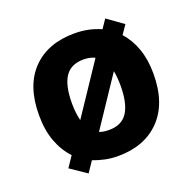

<svg xmlns="http://www.w3.org/2000/svg" viewBox="-111 -684 841 834"><g transform="rotate(-20 309.5 -267.0)"><path d="M574 -274Q574 -138 502.5 -64Q431 10 308 10Q277 10 248.5 4Q220 -2 194 -12L161 37L86 -14L119 -63Q84 -100 64.5 -152.5Q45 -205 45 -274Q45 -410 116 -483Q187 -556 311 -556Q376 -556 432 -531L459 -571L533 -518L505 -477Q538 -441 556 -390Q574 -339 574 -274ZM197 -274Q197 -250 199.5 -230Q202 -210 206 -193L361 -425Q339 -436 309 -436Q250 -436 223.5 -395.5Q197 -355 197 -274ZM422 -274Q422 -313 416 -343L265 -117Q283 -110 310 -110Q369 -110 395.5 -151.5Q422 -193 422 -274Z"/></g></svg>

Font: Noto Sans Sora Sompeng
Style: Bold
Weight: 700
Designer: Monotype Design Team. David Williams.
Foundry: Monotype Imaging Inc.
Version: Version 2.101